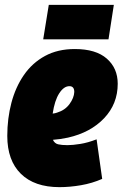

<svg xmlns="http://www.w3.org/2000/svg" viewBox="-20 -761 505 791"><path d="M401 -24Q360 -6 314 2Q268 10 225 10Q122 10 66 -45Q10 -100 10 -201Q10 -273 27 -337.5Q44 -402 78.5 -452Q113 -502 165.5 -530.5Q218 -559 288 -559Q375 -559 420 -519.5Q465 -480 465 -416Q465 -333 409 -274Q353 -215 260 -194Q227 -187 198 -185Q205 -170 219.5 -166.5Q234 -163 258 -163Q279 -163 310.5 -168Q342 -173 378 -187ZM266 -406Q243 -406 224 -376.5Q205 -347 197 -293Q207 -294 215 -297Q248 -307 266.5 -332.5Q285 -358 286 -382Q286 -406 266 -406ZM158 -599 181 -741H449L427 -599Z"/></svg>

Font: Georama Semi Condensed Black
Style: Italic
Weight: 900
Width: 4
Italic angle: -9°
Designer: Jean-Baptiste Levee
Foundry: Production Type
Version: Version 1.000